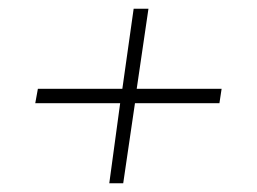

<svg xmlns="http://www.w3.org/2000/svg" viewBox="-20 -518 590 441"><path d="M484 -281H290L263 -97H231L256 -281H61L67 -314H261L287 -498H321L294 -314H489Z"/></svg>

Font: Exo 2.0 Extra Light
Style: Italic
Weight: 250
Italic angle: -8°
Designer: Natanael Gama
Version: Version 1.001;PS 001.001;hotconv 1.0.70;makeotf.lib2.5.58329